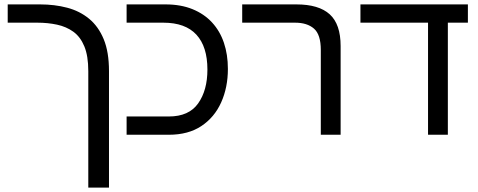

<svg xmlns="http://www.w3.org/2000/svg" viewBox="-20 -612 2170 872"><path d="M381 240V-289Q381 -358 363 -401.5Q345 -445 313 -468Q281 -491 239 -500Q197 -509 150 -509H15V-592H162Q228 -592 285 -577Q342 -562 384.5 -527Q427 -492 451 -434Q475 -376 475 -289V240Z M555 0V-83H747Q838 -83 880 -142.5Q922 -202 922 -296Q922 -400 872 -454.5Q822 -509 722 -509H555V-592H732Q801 -592 854 -570.5Q907 -549 943 -510Q979 -471 997 -417.5Q1015 -364 1015 -299Q1015 -215 984.5 -147Q954 -79 894.5 -39.5Q835 0 747 0Z M1437 0V-385Q1437 -455 1406 -482Q1375 -509 1320 -509H1080V-592H1326Q1428 -592 1477.5 -547Q1527 -502 1527 -403V0Z M1924 0V-544H2014V0ZM1617 -509V-592H2105V-509Z"/></svg>

Font: Noto Sans Hebrew
Style: Regular
Weight: 400
Designer: Monotype Design Team
Foundry: Monotype Imaging Inc.
Version: Version 2.003;January 10, 2023;FontCreator 14.0.0.2877 64-bi